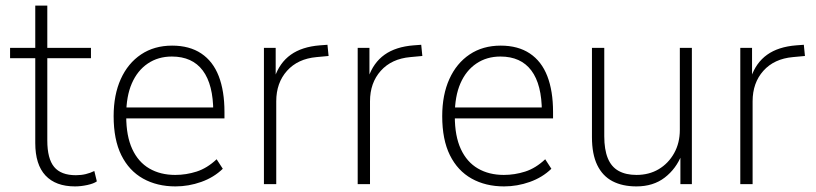

<svg xmlns="http://www.w3.org/2000/svg" viewBox="-20 -658 2914 686"><path d="M248 8Q179 8 142.5 -31Q106 -70 106 -147V-450H16V-487H106V-638H149V-487H305V-450H149V-156Q149 -91 173.5 -61.5Q198 -32 251 -32Q270 -32 286.5 -36Q303 -40 317 -47L326 -10Q315 -2 292 3Q269 8 248 8Z M607 8Q541 8 491 -20Q441 -48 413.5 -103.5Q386 -159 386 -243Q386 -319 411.5 -375.5Q437 -432 484 -463.5Q531 -495 595 -495Q657 -495 699 -467Q741 -439 761.5 -386Q782 -333 782 -258V-235H415V-274H760L742 -258Q742 -356 704.5 -406Q667 -456 594 -456Q545 -456 508 -431Q471 -406 451 -360Q431 -314 431 -248V-242Q431 -172 452.5 -125.5Q474 -79 513.5 -56Q553 -33 606 -33Q645 -33 682.5 -45Q720 -57 754 -89L776 -55Q744 -24 699 -8Q654 8 607 8Z M923 0V-487H965V-381H961Q979 -434 1019 -462.5Q1059 -491 1123 -496L1150 -498L1154 -458L1111 -454Q1044 -448 1005.5 -405Q967 -362 967 -296V0Z M1258 0V-487H1300V-381H1296Q1314 -434 1354 -462.5Q1394 -491 1458 -496L1485 -498L1489 -458L1446 -454Q1379 -448 1340.5 -405Q1302 -362 1302 -296V0Z M1781 8Q1715 8 1665 -20Q1615 -48 1587.5 -103.5Q1560 -159 1560 -243Q1560 -319 1585.5 -375.5Q1611 -432 1658 -463.5Q1705 -495 1769 -495Q1831 -495 1873 -467Q1915 -439 1935.5 -386Q1956 -333 1956 -258V-235H1589V-274H1934L1916 -258Q1916 -356 1878.5 -406Q1841 -456 1768 -456Q1719 -456 1682 -431Q1645 -406 1625 -360Q1605 -314 1605 -248V-242Q1605 -172 1626.5 -125.5Q1648 -79 1687.5 -56Q1727 -33 1780 -33Q1819 -33 1856.5 -45Q1894 -57 1928 -89L1950 -55Q1918 -24 1873 -8Q1828 8 1781 8Z M2254 8Q2204 8 2168.5 -10.5Q2133 -29 2114 -68Q2095 -107 2095 -168V-487H2139V-171Q2139 -124 2151.5 -93Q2164 -62 2190 -47.5Q2216 -33 2254 -33Q2299 -33 2333.5 -53.5Q2368 -74 2388.5 -110.5Q2409 -147 2409 -194V-487H2452V0H2411V-106H2416Q2396 -55 2355 -23.5Q2314 8 2254 8Z M2625 0V-487H2667V-381H2663Q2681 -434 2721 -462.5Q2761 -491 2825 -496L2852 -498L2856 -458L2813 -454Q2746 -448 2707.5 -405Q2669 -362 2669 -296V0Z"/></svg>

Font: Nunito Sans 10pt SemiCondensed ExtraLight
Style: Regular
Weight: 250
Width: 4
Designer: Vernon Adams
Foundry: Vernon Adams
Version: Version 3.101;gftools[0.9.27]